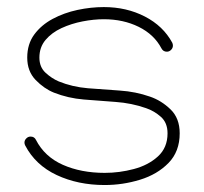

<svg xmlns="http://www.w3.org/2000/svg" viewBox="-20 -515 574 540"><path d="M272 -495.1Q335.9 -495.1 387.5 -468.5Q439 -441.9 464.4 -395Q466.3 -391.1 466.3 -386.7Q466.3 -379.9 461.2 -374.8Q456.1 -369.6 449.2 -369.6Q439 -369.6 434.1 -378.9Q413.6 -418 370.1 -439.5Q326.7 -460.9 272 -460.9Q243.7 -460.9 212.2 -454.8Q180.7 -448.7 153.1 -436Q125.5 -423.3 108.2 -402.8Q90.8 -382.3 90.8 -353Q90.8 -326.2 108.2 -310.3Q125.5 -294.4 145 -286.1Q183.1 -270.5 227.3 -266.8Q271.5 -263.2 316.7 -260.3Q361.8 -257.3 401.9 -243.2Q433.6 -232.4 459.5 -207.5Q485.4 -182.6 485.4 -140.1Q485.4 -88.9 453.9 -56.6Q422.4 -24.4 373.8 -9.5Q325.2 5.4 274.4 5.4Q199.2 5.4 139.4 -22.7Q79.6 -50.8 50.8 -106Q48.8 -109.9 48.8 -113.8Q48.8 -120.6 54 -125.7Q59.1 -130.9 65.9 -130.9Q76.7 -130.9 81.1 -121.6Q105.5 -74.2 156.7 -51.5Q208 -28.8 274.4 -28.8Q315.9 -28.8 356.4 -39.6Q397 -50.3 424.1 -75Q451.2 -99.6 451.2 -140.1Q451.2 -169.9 432.4 -186.5Q413.6 -203.1 390.6 -210.9Q350.1 -225.1 305.2 -228.3Q260.3 -231.4 215.8 -235.1Q171.4 -238.8 131.8 -254.4Q104 -265.6 80.3 -290Q56.6 -314.5 56.6 -353Q56.6 -391.1 76.4 -418Q96.2 -444.8 128.2 -461.9Q160.2 -479 198 -487.1Q235.8 -495.1 272 -495.1Z"/></svg>

Font: Manjari Thin
Style: Regular
Weight: 100
Designer: Santhosh Thottingal <santhosh.thottingal@gmail.com>
Version: Version 2.000